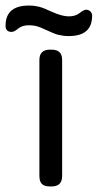

<svg xmlns="http://www.w3.org/2000/svg" viewBox="-42 -672 352 692"><path d="M0 -557Q-22 -557 -22 -579Q-22 -652 62 -652Q77 -652 86.5 -650Q96 -648 99.5 -647.5Q103 -647 111 -644Q119 -641 121 -640Q123 -639 133.5 -634.5Q144 -630 146 -629Q182 -613 206 -613Q230 -613 245 -625Q260 -637 268.5 -637Q277 -637 283.5 -631Q290 -625 290 -615Q290 -542 206 -542Q191 -542 181.5 -544Q172 -546 168.5 -546.5Q165 -547 157 -550Q149 -553 147 -554Q145 -555 134.5 -559.5Q124 -564 105 -572.5Q86 -581 62 -581Q38 -581 23.5 -569Q9 -557 0 -557ZM138 -493H144Q182 -493 182 -456V-38Q182 0 144 0H138Q118 0 109 -9Q100 -18 100 -38V-456Q100 -493 138 -493Z"/></svg>

Font: Merge One
Style: Regular
Weight: 400
Designer: Kosal Sen
Foundry: Philatype
Version: Version 1.001